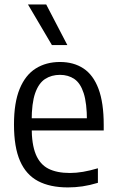

<svg xmlns="http://www.w3.org/2000/svg" viewBox="-20 -828 519 858"><path d="M283.5 9.5Q203.5 9.5 150 -18.8Q96.5 -47 69.5 -108.8Q42.5 -170.5 42.5 -271.5Q42.5 -369.5 68 -431.2Q93.5 -493 139.8 -522Q186 -551 248 -551Q309.5 -551 353.2 -522Q397 -493 420.2 -431Q443.5 -369 443.5 -270V-245H90.5V-299.5H384L368.5 -288Q368.5 -366.5 354 -411.5Q339.5 -456.5 312.2 -475Q285 -493.5 248 -493.5Q210 -493.5 181.5 -475Q153 -456.5 137.2 -411.8Q121.5 -367 121.5 -288V-259.5Q121.5 -183 140 -138.2Q158.5 -93.5 196.2 -74.2Q234 -55 292.5 -55Q320.5 -55 351.2 -60.2Q382 -65.5 417.5 -76V-11Q381 0 348.5 4.8Q316 9.5 283.5 9.5ZM212 -626.5 105 -808H186.5L281 -626.5Z"/></svg>

Font: Encode Sans SemiCondensed
Style: Regular
Weight: 400
Width: 4
Designer: Multiple Designers
Foundry: Impallari Type
Version: Version 3.002